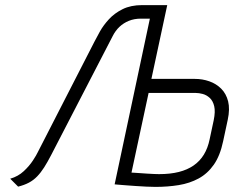

<svg xmlns="http://www.w3.org/2000/svg" viewBox="-20 -720 917 752"><path d="M743 -411H573L635 -700H537Q492 -700 460 -684Q428 -668 406.5 -644.5Q385 -621 371.5 -597Q358 -573 350 -557L128 -124Q123 -113 109 -91.5Q95 -70 73 -49.5Q51 -29 20 -20L51 11Q75 5 93 -4.5Q111 -14 125.5 -29Q140 -44 153 -64.5Q166 -85 180 -112L421 -578Q432 -600 448 -615Q464 -630 485 -638.5Q506 -647 532 -647H567L429 2Q428 2 439.5 3Q451 4 470 5.5Q489 7 511 8.5Q533 10 553.5 11Q574 12 589 12Q637 12 680 5Q723 -2 758 -21Q793 -40 817.5 -75Q842 -110 854 -167L872 -251Q881 -293 873.5 -323Q866 -353 846.5 -372.5Q827 -392 800 -401.5Q773 -411 743 -411ZM801 -174Q794 -140 778.5 -114.5Q763 -89 738.5 -72Q714 -55 680.5 -46.5Q647 -38 603 -38Q597 -38 584 -38.5Q571 -39 556 -40Q541 -41 527 -42Q513 -43 504 -43.5Q495 -44 495 -44L562 -356H746Q759 -356 774 -352Q789 -348 801.5 -336.5Q814 -325 819 -304Q824 -283 817 -249Z"/></svg>

Font: Advent Pro
Style: Italic
Weight: 400
Italic angle: -12°
Designer: VivaRado, Andreas Kalpakidis
Foundry: VivaRado, Andreas Kalpakidis
Version: Version 3.000